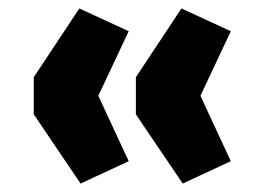

<svg xmlns="http://www.w3.org/2000/svg" viewBox="-20 -494 603 455"><path d="M171 -59 60 -223V-311L168 -474L285 -420L213 -267L285 -112ZM413 -59 302 -223V-311L410 -474L527 -420L455 -267L527 -112Z"/></svg>

Font: Nunito Sans 11pt Black
Style: Regular
Weight: 900
Version: Version 3.101;gftools[0.9.27]